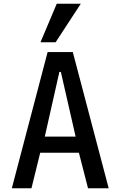

<svg xmlns="http://www.w3.org/2000/svg" viewBox="-20 -1002 640 1022"><path d="M233.5 -725H367.5L558.5 0H448.5L400 -189H194L147.5 0H43ZM382.5 -275 304 -619H296L218.5 -275ZM195.5 -777 282 -982H410L276 -777Z"/></svg>

Font: JuliaMono Medium
Style: Regular
Weight: 500
Monospace: yes
Designer: cormullion
Foundry: corm
Version: Version 0.054; ttfautohint (v1.8.4)